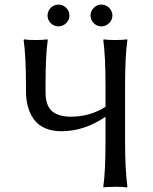

<svg xmlns="http://www.w3.org/2000/svg" viewBox="-20 -821 673 844"><path d="M180.2 -444.8V-417Q180.2 -357.9 208 -333Q235.8 -308.1 292 -308.1Q376 -308.1 443.8 -351.6V-444.8Q443.8 -573.7 434.1 -645L436 -647.9Q452.6 -645 486.8 -645Q502.4 -645 515.4 -645.8Q528.3 -646.5 533.7 -647.5L539.1 -647.9L540 -645Q529.8 -575.2 529.8 -444.8V-200.2Q529.8 -75.2 540 0L538.1 2.9Q521 0 486.8 0Q471.2 0 458 1Q445.3 1 440.4 2L435.1 2.9L434.1 0Q443.8 -67.9 443.8 -200.2V-307.6Q350.1 -244.1 250 -244.1Q208.5 -244.1 177.7 -257.8Q147 -271.5 129.2 -296.1Q111.3 -320.8 102.8 -352.1Q94.2 -383.3 94.2 -421.9V-444.8Q94.2 -569.8 84 -645L85.9 -647.9Q103 -645 137.2 -645Q152.8 -645 165.8 -645.8Q178.7 -646.5 183.6 -647.5L189 -647.9L189.9 -645Q180.2 -578.6 180.2 -444.8ZM203.1 -719.2Q189 -733.4 189 -752.9Q189 -772.5 203.1 -786.6Q217.3 -800.8 236.8 -800.8Q256.3 -800.8 270.8 -786.6Q285.2 -772.5 285.2 -752.9Q285.2 -733.4 270.8 -719.2Q256.3 -705.1 236.8 -705.1Q217.3 -705.1 203.1 -719.2ZM392.1 -719.2Q377.9 -733.4 377.9 -752.9Q377.9 -772.5 392.1 -786.6Q406.2 -800.8 425.8 -800.8Q445.3 -800.8 459.7 -786.6Q474.1 -772.5 474.1 -752.9Q474.1 -733.4 459.7 -719.2Q445.3 -705.1 425.8 -705.1Q406.2 -705.1 392.1 -719.2Z"/></svg>

Font: Linux Biolinum
Style: Regular
Weight: 400
Designer: Philipp H. Poll
Foundry: Philipp H. Poll
Version: Version 0.6.4